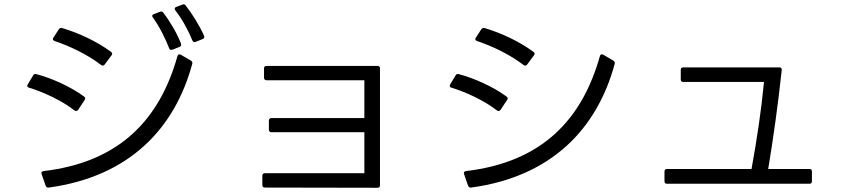

<svg xmlns="http://www.w3.org/2000/svg" viewBox="-20 -884 4005 909"><path d="M939 -699C947 -702 949 -707 946 -715C925 -762 890 -819 859 -858C855 -864 849 -865 843 -862L814 -851C806 -848 805 -842 810 -835C843 -793 873 -737 891 -692C894 -685 900 -683 907 -686ZM830 -662C837 -664 839 -670 837 -677C820 -723 786 -781 753 -824C749 -830 743 -831 737 -828L708 -817C700 -814 698 -808 704 -801C736 -757 764 -699 781 -655C784 -648 789 -646 797 -649ZM508 -622C513 -628 512 -634 505 -639C438 -688 355 -727 275 -751C268 -753 263 -751 259 -746L233 -706C228 -699 230 -693 238 -690C313 -665 397 -624 459 -576C465 -572 471 -572 476 -579ZM196 -5C199 2 204 5 211 4C592 -48 807 -275 890 -581C892 -588 890 -593 884 -597L836 -625C828 -629 822 -627 820 -618C737 -323 551 -117 186 -74C178 -73 174 -68 177 -60ZM381 -411C385 -417 384 -423 378 -427C317 -472 226 -514 152 -533C145 -535 140 -533 137 -527L111 -484C107 -477 109 -471 117 -469C189 -447 272 -408 333 -361C339 -357 345 -358 350 -364Z M1222 -8C1222 0 1226 4 1234 4L1767 5C1775 5 1779 1 1779 -7V-560C1779 -568 1775 -572 1767 -572H1242C1234 -572 1230 -568 1230 -560V-516C1230 -509 1234 -504 1242 -504H1705V-325H1265C1258 -325 1253 -321 1253 -313V-270C1253 -262 1258 -258 1265 -258H1705V-64H1234C1226 -64 1222 -59 1222 -52Z M2508 -622C2513 -628 2512 -634 2505 -639C2438 -688 2355 -727 2275 -751C2268 -753 2263 -751 2259 -746L2233 -706C2228 -699 2230 -693 2238 -690C2313 -665 2397 -624 2459 -576C2465 -572 2471 -572 2476 -579ZM2196 -5C2199 2 2204 5 2211 4C2592 -48 2807 -275 2890 -581C2892 -588 2890 -593 2884 -597L2836 -625C2828 -629 2822 -627 2820 -618C2737 -323 2551 -117 2186 -74C2178 -73 2174 -68 2177 -60ZM2381 -411C2385 -417 2384 -423 2378 -427C2317 -472 2226 -514 2152 -533C2145 -535 2140 -533 2137 -527L2111 -484C2107 -477 2109 -471 2117 -469C2189 -447 2272 -408 2333 -361C2339 -357 2345 -358 2350 -364Z M3126 -26C3126 -18 3130 -14 3138 -14H3812C3820 -14 3824 -18 3824 -26V-72C3824 -80 3820 -84 3812 -84H3617C3642 -235 3663 -386 3681 -552C3682 -560 3678 -565 3670 -565H3215C3207 -565 3203 -561 3203 -553V-508C3203 -500 3207 -496 3215 -496H3597C3584 -359 3563 -221 3538 -84H3138C3130 -84 3126 -80 3126 -72Z"/></svg>

Font: LINE Seed JP_OTF Regular
Style: Regular
Weight: 400
Designer: LY Corporation & Fontrix & Fontworks
Version: Version 1.002